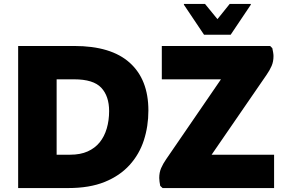

<svg xmlns="http://www.w3.org/2000/svg" viewBox="-20 -953 1447 973"><path d="M176 0V-169H336Q387 -169 424 -185.5Q461 -202 485 -231.5Q509 -261 521 -302Q533 -343 533 -390Q533 -466 493 -508.5Q453 -551 356 -551H176V-720H356Q543 -720 637.5 -635Q732 -550 732 -393Q732 -313 709 -242Q686 -171 636.5 -116.5Q587 -62 510.5 -31Q434 0 326 0ZM72 0V-720H267V0ZM804 0 792 -11Q790 -21 788.5 -32Q787 -43 787 -51Q787 -79 796.5 -101Q806 -123 822 -146L1145 -617L1179 -551H800V-720H1349L1360 -709Q1362 -700 1364 -688.5Q1366 -677 1366 -669Q1366 -641 1356.5 -619Q1347 -597 1331 -574L1007 -103L974 -169H1369V0ZM1014 -777 912 -929V-933H1019L1082 -856L1144 -933H1251V-929L1149 -777Z"/></svg>

Font: Kufam ExtraBold
Style: Regular
Weight: 800
Designer: Wael Morcos, Artur Schmal
Foundry: Original Type
Version: Version 1.300; ttfautohint (v1.8.3)